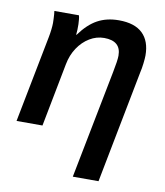

<svg xmlns="http://www.w3.org/2000/svg" viewBox="-83 -607 759 883"><g transform="rotate(10 296.0 -165.5)"><path d="M549.3 -398.9Q549.3 -385.7 546.4 -361.3Q543.5 -336.9 539.1 -318.8L437 207.5H316.9L416 -298.8Q427.2 -354.5 427.2 -377Q427.2 -445.8 348.6 -445.8Q313 -445.8 281 -426.5Q249 -407.2 226.6 -373.5Q204.1 -339.8 195.8 -295.9L138.7 0H17.6L96.7 -405.3Q100.1 -422.4 102.3 -441.2Q104.5 -460 104.5 -472.7Q104.5 -480.5 104 -491.5Q103.5 -502.4 102.8 -512.7Q102.1 -522.9 101.1 -528.3H215.8Q218.3 -520 219.2 -509.8Q220.2 -499.5 220.7 -486.8Q220.7 -473.6 220.5 -461.4Q220.2 -449.2 218.8 -438H220.7Q258.8 -490.7 301.8 -514.2Q344.7 -537.6 401.4 -537.6Q475.1 -537.6 512.2 -502Q549.3 -466.3 549.3 -398.9Z"/></g></svg>

Font: Arimo SemiBold
Style: Italic
Weight: 600
Italic angle: -12°
Version: Version 1.33